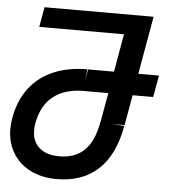

<svg xmlns="http://www.w3.org/2000/svg" viewBox="-53 -773 733 834"><g transform="rotate(5 314.0 -355.5)"><path d="M5.5 -186.5Q5.5 -209.5 10 -234Q23.5 -310.5 64 -364Q104.5 -417.5 168.8 -445Q233 -472.5 316.5 -472.5L311 -425L319.5 -472.5H432.5L461.5 -638H92L107.5 -725H583L538.5 -472.5H628.5L611.5 -377.5H522L498.5 -245H445L497.5 -241.5Q475 -114.5 405.8 -50.2Q336.5 14 225 14Q159 14 109.2 -11.2Q59.5 -36.5 32.5 -82Q5.5 -127.5 5.5 -186.5ZM109 -189Q109 -140 140.2 -112.8Q171.5 -85.5 227.5 -85.5Q297 -85.5 337.5 -125.8Q378 -166 392.5 -248.5H393L416 -377.5H305.5Q225 -376.5 175.2 -337Q125.5 -297.5 111.5 -218.5Q109 -205.5 109 -189Z"/></g></svg>

Font: JuliaMono Medium
Style: Italic
Weight: 500
Italic angle: -9°
Monospace: yes
Designer: cormullion
Foundry: corm
Version: Version 0.054; ttfautohint (v1.8.4)